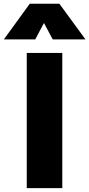

<svg xmlns="http://www.w3.org/2000/svg" viewBox="-59 -974 462 994"><path d="M79.5 0V-700H263.5V0ZM-39 -770 95 -954.5H248.5L383.5 -770H214L168.5 -855L123.5 -770Z"/></svg>

Font: Geologica Cursive ExtraBold
Style: Regular
Weight: 800
Designer: Sindre Bremnes, Frode Helland
Foundry: Monokrom Skriftforlag AS
Version: Version 1.010;gftools[0.9.28]